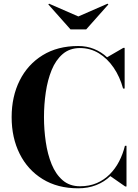

<svg xmlns="http://www.w3.org/2000/svg" viewBox="-20 -1009 748 1039"><path d="M403 10Q291.5 10 210.8 -39.8Q130 -89.5 86.5 -176.5Q43 -263.5 43 -375Q43 -486.5 86.5 -573.5Q130 -660.5 210.8 -710.2Q291.5 -760 403 -760Q449.5 -760 489 -744Q528.5 -728 559.5 -699L647.5 -750H654.5V-530H646Q628.5 -594 594.8 -643.2Q561 -692.5 514.8 -720.8Q468.5 -749 413 -749Q357 -749 319.2 -716.5Q281.5 -684 259.5 -630Q237.5 -576 227.8 -509.8Q218 -443.5 218 -375Q218 -307 227.8 -240.5Q237.5 -174 259.5 -120Q281.5 -66 319.2 -33.5Q357 -1 413 -1Q463.5 -1 503.5 -18.2Q543.5 -35.5 573.8 -65.8Q604 -96 624.5 -135.5Q645 -175 656 -220H664.5V0H657.5L577 -56Q545 -25 501 -7.5Q457 10 403 10ZM361.5 -850 241.5 -985 245.5 -989 404 -920 562 -989 566.5 -985 446.5 -850Z"/></svg>

Font: Bodoni Moda 28pt
Style: Bold
Weight: 700
Designer: Owen Earl
Foundry: indestructible type
Version: Version 2.005